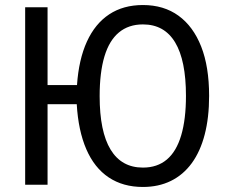

<svg xmlns="http://www.w3.org/2000/svg" viewBox="-20 -734 910 763"><path d="M548 9Q469 9 412 -29Q355 -67 323 -141Q291 -215 285 -320H169V0H80V-705H169V-396H286Q293 -498 325.5 -569Q358 -640 414 -677Q470 -714 548 -714Q631 -714 689.5 -671.5Q748 -629 779.5 -549Q811 -469 811 -353Q811 -267 793.5 -199.5Q776 -132 742 -85.5Q708 -39 659 -15Q610 9 548 9ZM548 -68Q605 -68 643 -100Q681 -132 700 -196Q719 -260 719 -353Q719 -494 676 -565.5Q633 -637 548 -637Q491 -637 452.5 -605Q414 -573 395 -509.5Q376 -446 376 -352Q376 -211 419.5 -139.5Q463 -68 548 -68Z"/></svg>

Font: Nunito Sans 10pt Condensed Medium
Style: Regular
Weight: 500
Width: 3
Designer: Vernon Adams
Foundry: Vernon Adams
Version: Version 3.101;gftools[0.9.27]